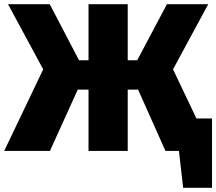

<svg xmlns="http://www.w3.org/2000/svg" viewBox="-35 -716 1026 911"><path d="M971 -154V175H834L814 0H750L620 -291H571V0H385V-291H334L202 0H-15L170 -387L3 -696H201L340 -430H385V-696H571V-430H616L757 -696H953L786 -387L897 -154Z"/></svg>

Font: FiraGO Heavy
Style: Regular
Weight: 900
Designer: bBox Type
Foundry: bBox Type GmbH
Version: Version 1.001